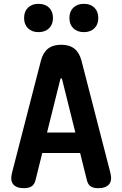

<svg xmlns="http://www.w3.org/2000/svg" viewBox="-20 -974 640 1004"><path d="M226 -281H374L305 -558Q303 -565 300 -565Q297 -565 295 -558ZM434 -33 399 -174H201L166 -33Q161 -11 146.5 -0.5Q132 10 105 10Q65 10 48.5 -11Q32 -32 44 -75L194 -657Q205 -699 231 -719.5Q257 -740 300 -740Q343 -740 369 -719.5Q395 -699 406 -657L556 -75Q568 -32 551 -11Q534 10 494 10Q467 10 453 -0.5Q439 -11 434 -33ZM419 -806Q384 -806 363.5 -826Q343 -846 343 -880Q343 -914 363.5 -934Q384 -954 419 -954Q453 -954 473.5 -934Q494 -914 494 -880Q494 -846 473.5 -826Q453 -806 419 -806ZM181 -806Q147 -806 126.5 -826Q106 -846 106 -880Q106 -914 126.5 -934Q147 -954 181 -954Q216 -954 236.5 -934Q257 -914 257 -880Q257 -846 236.5 -826Q216 -806 181 -806Z"/></svg>

Font: Maple Mono Normal NL
Style: Bold
Weight: 700
Monospace: yes
Designer: subframe7536
Version: Version 7.000